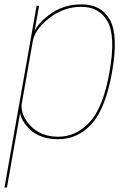

<svg xmlns="http://www.w3.org/2000/svg" viewBox="-62 -618 583 858"><path d="M-42 220H-31L93 -481.5L112.5 -592H101.5ZM198 4Q286 4 348 -64.8Q410 -133.5 439 -297Q467.5 -461 429 -529.8Q390.5 -598.5 302 -598.5Q218 -598.5 155.8 -550.2Q93.5 -502 86 -459L84 -432Q93.5 -487 158.2 -537.2Q223 -587.5 301 -587.5Q382 -587.5 418.8 -522Q455.5 -456.5 427.5 -297Q399.5 -138 339 -72.5Q278.5 -7 198.5 -7Q119.5 -7 72.8 -57.5Q26 -108 36 -163L28.5 -135.5Q20.5 -92.5 67 -44.2Q113.5 4 198 4Z"/></svg>

Font: Anybody Thin
Style: Italic
Weight: 100
Italic angle: -10°
Designer: Tyler Finck
Foundry: Etcetera Type Company
Version: Version 1.114;gftools[0.9.25]